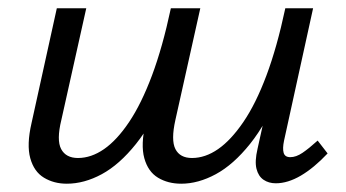

<svg xmlns="http://www.w3.org/2000/svg" viewBox="-20 -436 834 463"><path d="M417 7Q385 7 361 -7.5Q337 -22 328 -54.5Q319 -87 331 -139L392 -416H463L403 -147Q392 -98 403 -76.5Q414 -55 443 -55Q475 -55 506 -76.5Q537 -98 567 -142Q597 -186 622.5 -254Q648 -322 668 -416H716Q691 -300 657 -219.5Q623 -139 583 -89Q543 -39 500.5 -16Q458 7 417 7ZM141 7Q110 7 86 -7.5Q62 -22 53 -54.5Q44 -87 56 -139L117 -416H188L128 -147Q116 -98 127.5 -76.5Q139 -55 168 -55Q200 -55 231 -76.5Q262 -98 291.5 -142Q321 -186 346.5 -254Q372 -322 392 -416H440Q416 -300 382 -219.5Q348 -139 308 -89Q268 -39 225.5 -16Q183 7 141 7ZM645 6Q628 6 615.5 -2.5Q603 -11 598.5 -29Q594 -47 601 -77L676 -416H735L665 -97Q661 -78 664 -67.5Q667 -57 680 -57Q694 -57 709.5 -67.5Q725 -78 746 -97L770 -66Q737 -31 705.5 -12.5Q674 6 645 6Z"/></svg>

Font: Ysabeau Office Medium
Style: Italic
Weight: 500
Italic angle: -12°
Designer: Christian Thalmann (Catharsis Fonts)
Version: Version 2.001;gftools[0.9.30]; featfreeze: tnum,lnum,ss02